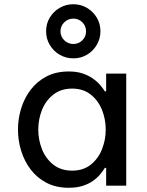

<svg xmlns="http://www.w3.org/2000/svg" viewBox="-20 -878 693 908"><path d="M305 -540Q343 -540 371 -530.5Q399 -521 419.5 -506.5Q440 -492 453.5 -476Q467 -460 476 -446H482V-530H577V0H482V-84H476Q467 -70 453.5 -53.5Q440 -37 419.5 -22.5Q399 -8 371 1Q343 10 305 10Q245 10 200 -13.5Q155 -37 125 -76.5Q95 -116 80 -165Q65 -214 65 -265Q65 -316 80 -365Q95 -414 125 -453.5Q155 -493 200 -516.5Q245 -540 305 -540ZM321 -459Q268 -459 232 -430.5Q196 -402 178.5 -358Q161 -314 161 -265Q161 -217 178.5 -172.5Q196 -128 232 -99.5Q268 -71 321 -71Q374 -71 409.5 -99.5Q445 -128 462.5 -172.5Q480 -217 480 -265Q480 -314 462.5 -358Q445 -402 409.5 -430.5Q374 -459 321 -459ZM327 -602Q292 -602 262.5 -619Q233 -636 215.5 -665.5Q198 -695 198 -730Q198 -766 215.5 -795Q233 -824 262.5 -841Q292 -858 327 -858Q362 -858 391 -841Q420 -824 437.5 -795Q455 -766 455 -730Q455 -695 437.5 -665.5Q420 -636 391 -619Q362 -602 327 -602ZM327 -670Q352 -670 369.5 -687.5Q387 -705 387 -730Q387 -755 369.5 -772.5Q352 -790 327 -790Q302 -790 284 -772.5Q266 -755 266 -730Q266 -705 284 -687.5Q302 -670 327 -670Z"/></svg>

Font: Be Vietnam Pro Variable Thin
Style: Regular
Weight: 100
Designer: Lam Bao, Tony Le, Vietanh Nguyen
Foundry: Yellow Type Foundry
Version: Version 1.002